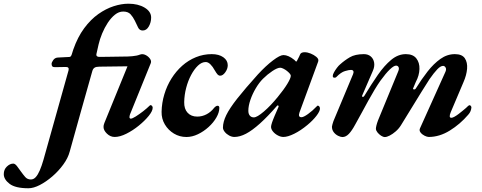

<svg xmlns="http://www.w3.org/2000/svg" viewBox="-221 -725 2599 1036"><path d="M-67.5 290.8Q-138.2 290.8 -169.4 266.8Q-200.6 242.9 -200.6 214.6Q-200.6 189.7 -184 173.8Q-167.5 157.8 -149.3 157.8Q-139.6 157.8 -128.5 172.5Q-117.4 187.1 -107.4 201.4Q-96.8 216.3 -85.1 229.9Q-73.4 243.4 -54.6 243.4Q-39.7 243.4 -28.2 230.8Q-16.6 218.2 -6.4 194.5Q3.8 170.8 13.3 138L148.9 -345.6Q153.3 -363.6 134.9 -363.6L75.4 -362.6Q65.1 -362.6 61.3 -366.9Q57.4 -371.2 57.4 -380.3Q57.4 -388.3 66.3 -400.9Q75.2 -413.5 91.2 -414.5L153.8 -417.7Q162.1 -418 166.3 -431.9L174.3 -457.4Q198 -525.1 233.1 -572.5Q268.1 -619.8 309.2 -648.9Q350.4 -678 392.4 -691.5Q434.4 -705 471.9 -705Q524.1 -705 559.3 -683.9Q594.5 -662.7 594.5 -630.3Q594.5 -604.4 582 -582.4Q569.5 -560.4 549 -560.4Q531.6 -560.4 523.9 -577.2Q516.2 -594.1 506.6 -613.3Q496.8 -633.3 483.4 -648Q469.9 -662.7 443.8 -662.7Q420.4 -662.7 399.4 -645.9Q378.4 -629.1 360.7 -602.3Q343 -575.4 330.2 -544.4Q317.4 -513.4 311.1 -485.8L299.1 -432.8Q298.2 -423.7 303.3 -420.9Q308.3 -418 314.8 -418Q328.2 -418 358.9 -418.5Q389.6 -419 426 -419.5Q462.4 -420 492.8 -420.5Q523.3 -421 536.3 -421Q546.6 -421 546.6 -406.8Q546.6 -401.9 541.8 -392.5Q537.1 -383 531 -375.5Q524.9 -367.9 520 -367.9L315.1 -365.3Q297.7 -365.3 289.2 -359.7Q280.6 -354.2 277 -341.1Q246.9 -233.8 215.9 -124.6Q185 -15.3 155.2 92.8Q146 127.9 120.4 162.9Q94.9 198 61.3 226.9Q27.7 255.8 -6.1 273.3Q-40 290.8 -67.5 290.8ZM397.9 14Q374.3 14 355.9 -4Q337.6 -21.9 337.6 -39.7Q337.6 -44.5 338.5 -49.7Q339.4 -55 342.2 -61.4L471.8 -379.1L431.6 -419.2Q467.5 -419.4 492.9 -421.7Q518.2 -424 533.7 -430.2Q548.4 -435.9 563.6 -428.6Q578.7 -421.4 587.9 -408.7Q597.1 -396 592.7 -384.5L480.5 -107.8Q479 -103.9 478.3 -99.6Q477.6 -95.4 477.6 -92.7Q477.6 -89 479.8 -86.9Q482 -84.8 484.6 -84.8Q492.8 -84.8 511.7 -96.7Q530.5 -108.5 551.4 -124.7Q572.3 -141 586.4 -155Q589.2 -157.9 590.4 -157.9Q595.7 -157.9 599.3 -153.5Q602.9 -149.1 602.9 -143.8Q602.9 -126.2 581.5 -99.7Q560 -73.1 527.8 -47Q495.6 -20.8 460.7 -3.4Q425.8 14 397.9 14Z M784.9 14.2Q748.1 14.2 717.5 -4.2Q686.9 -22.7 668.5 -53.5Q650.1 -84.4 650.9 -122Q651.9 -170.3 665.8 -216.2Q679.6 -262.2 704.3 -301.5Q729 -340.8 762.2 -370.3Q795.3 -399.7 835.9 -416.3Q876.5 -432.9 921.7 -432.9Q960.2 -432.9 984.1 -416Q1007.9 -399.1 1007.9 -373Q1007.9 -353.7 994.7 -335.1Q981.5 -316.6 967.2 -316.6Q959.2 -316.6 953.3 -322.8Q947.4 -329 936.7 -347.2Q927.4 -364.7 914.7 -377.5Q902 -390.3 889.1 -390.3Q867.6 -390.3 847.3 -371.1Q827.1 -352 810.3 -320.5Q793.5 -289 783.6 -250.9Q773.7 -212.8 772.9 -174.3Q772.1 -137.2 791.3 -116.6Q810.4 -95.9 843.1 -95.9Q870.1 -95.9 893.7 -108.4Q917.2 -120.9 933.7 -142.2Q938.2 -147.6 943.4 -151Q948.5 -154.4 952.9 -154.4Q962.5 -154.4 962.5 -143Q962.5 -118.6 946.7 -91.2Q931 -63.7 904.5 -39.6Q878.1 -15.6 846.9 -0.7Q815.7 14.2 784.9 14.2Z M1043.6 14Q1030 14 1015.5 6.3Q1001.1 -1.5 991.5 -13.5Q982 -25.6 982 -36.6Q982 -66.8 999.8 -103.7Q1017.7 -140.5 1059 -193Q1100.4 -245.5 1170.3 -323.2Q1213.7 -370.2 1251.8 -399Q1289.9 -427.9 1308.3 -427.9Q1335 -427.9 1367.5 -401.6Q1374.1 -394.2 1375.1 -393.7Q1376 -393.1 1377 -393.1Q1379 -393.1 1379.7 -393.8Q1380.4 -394.5 1383 -399.9Q1390.5 -414.1 1393.5 -420.3Q1396.5 -426.6 1398.4 -431.6Q1403.6 -443.2 1422.7 -443.2Q1438.2 -443.2 1455.4 -436.1Q1472.6 -429 1484.7 -419.1Q1496.8 -409.2 1496.8 -400.1Q1496.8 -394.3 1494.7 -389.8L1395 -118.3Q1386.1 -92.5 1405.5 -92.5Q1417 -92.5 1440.8 -109.6Q1464.7 -126.6 1488.6 -151.6Q1491.4 -154.5 1491.9 -154.7Q1492.3 -155 1493.5 -155Q1498.3 -155 1501.9 -150.5Q1505.4 -145.9 1505.4 -139.1Q1505.4 -124.7 1486.5 -100.1Q1467.6 -75.5 1437.8 -50.7Q1401.6 -20.6 1366.6 -3.3Q1331.5 14 1308.3 14Q1293.4 14 1277.7 5.5Q1261.9 -2.9 1251.7 -15.6Q1241.5 -28.3 1241.5 -40.6Q1241.5 -47.5 1246.7 -63.6Q1248.5 -69.3 1252.4 -79.2Q1256.3 -89 1261.1 -100.6Q1265.9 -112.2 1271.4 -124.2Q1276.9 -136.2 1281.4 -147.3Q1284 -152.5 1280.6 -155.1Q1277.2 -157.8 1274.5 -154.9Q1223.3 -95.9 1181.5 -58.4Q1139.6 -20.8 1106.2 -3.4Q1072.8 14 1043.6 14ZM1148.8 -91.6Q1165.9 -91.6 1202.8 -123.2Q1239.8 -154.8 1278.4 -202.6Q1310.6 -241.7 1329.4 -272.5Q1348.1 -303.4 1348.1 -316.4Q1348.1 -325.3 1327.7 -342Q1318.4 -349.5 1308.1 -354.5Q1297.9 -359.6 1291.2 -359.6Q1275.7 -359.6 1248.7 -341.6Q1221.7 -323.6 1198.2 -300.2Q1177.5 -279.7 1159.4 -249.1Q1141.2 -218.5 1130.1 -186.1Q1119 -153.6 1119 -127.3Q1119 -110.6 1127 -101.1Q1135 -91.6 1148.8 -91.6Z M1626.6 14.5Q1617.5 14.5 1603.7 7.9Q1589.8 1.3 1579.9 -11.5Q1570.1 -24.2 1570.1 -41.7Q1570.9 -46.7 1572.9 -54.6Q1574.9 -62.6 1578.3 -71.7L1684.2 -325Q1688.4 -335.5 1685.5 -341.7Q1682.5 -347.8 1672.2 -347.8Q1662.1 -347.8 1640.7 -341.6Q1619.2 -335.4 1594.4 -310Q1590.4 -305.2 1582.6 -305.7Q1574.9 -306.2 1574.5 -314.8Q1574.5 -322.5 1581 -334.4Q1587.5 -346.4 1596.9 -358.8Q1606.4 -371.3 1613.6 -377.1Q1638.8 -399.8 1666.9 -416.2Q1695 -432.7 1742.2 -432.9Q1765.2 -432.9 1779.9 -420.2Q1794.6 -407.5 1797.9 -386.4Q1801.1 -365.4 1790.6 -342L1733.6 -210.4Q1730.6 -203.4 1735.9 -202.4Q1741.3 -201.4 1745.1 -208Q1782.3 -269.9 1817.7 -320.8Q1853.1 -371.7 1890.1 -402.3Q1927 -432.9 1968.8 -432.9Q2007.5 -432.9 2025.4 -410Q2043.4 -387.1 2042.3 -352.5Q2041.3 -317.8 2022.9 -283.4L2009 -250.5Q2005.2 -243.5 2012.2 -242.5Q2019.1 -241.5 2023 -248.2Q2053.5 -297.5 2086.2 -339.3Q2118.9 -381.1 2155.3 -407Q2191.6 -432.9 2233.5 -432.9Q2272.1 -432.9 2287.1 -410.6Q2302.1 -388.4 2299.3 -353.8Q2296.4 -319.2 2279.9 -281.8L2211.1 -119.6Q2198.6 -89.4 2214.5 -89.4Q2220.8 -89.4 2231.6 -95.4Q2242.5 -101.5 2254.6 -110.8Q2266.8 -120 2277.3 -128.9Q2287.9 -137.7 2293.5 -142.5Q2298.6 -147.6 2304 -152.5Q2309.5 -157.4 2312.9 -157.4Q2315.9 -157.4 2319.2 -153.7Q2322.6 -150 2322.6 -145.1Q2321.7 -134.7 2317.8 -125Q2313.9 -115.2 2305.4 -105.9Q2261.7 -54.9 2206 -20.5Q2150.2 14 2092.5 14Q2083.7 14 2070.3 7.5Q2056.9 1 2048.3 -10Q2039.7 -21 2045.3 -32.8L2181 -334.3Q2189 -350.2 2183.8 -359.8Q2178.6 -369.4 2170 -369.5Q2156.5 -369.7 2138.5 -351Q2120.5 -332.3 2096.5 -297.8Q2078.3 -269.8 2053 -228.9Q2027.7 -188.1 1999.4 -141.7Q1971.1 -95.3 1942.1 -48.5Q1930.8 -30.4 1914.2 -16Q1897.5 -1.5 1881.8 6.5Q1866.1 14.5 1855.7 14.5Q1846.6 14.5 1835.2 7.2Q1823.8 -0.2 1815.6 -10.7Q1807.3 -21.2 1807.3 -30.5Q1807.3 -36.3 1810.1 -48.2Q1813 -60.1 1818.9 -75.8L1926.6 -337.3Q1934 -353.7 1929.9 -362.2Q1925.9 -370.7 1916.5 -370.9Q1904.6 -371.3 1882.9 -350.7Q1861.2 -330.2 1831.5 -289.2Q1817 -268.6 1800.3 -241Q1783.5 -213.3 1766.3 -181.8Q1749.1 -150.3 1731.2 -117.4Q1713.3 -84.5 1695.9 -53.4Q1678.1 -20.2 1661.6 -2.8Q1645.2 14.5 1626.6 14.5Z"/></svg>

Font: EB Garamond
Style: Italic
Weight: 400
Italic angle: -17.2°
Designer: Georg Duffner and Octavio Pardo
Foundry: Georg Duffner
Version: Version 1.001